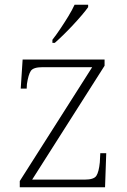

<svg xmlns="http://www.w3.org/2000/svg" viewBox="-20 -786 534 806"><path d="M63 0V-26L367 -504H159Q120 -504 109.5 -488.5Q99 -473 93 -433L92 -414H67L75 -536H419V-510L115 -32H336Q374 -32 384.5 -48Q395 -64 399 -104L401 -143H426L421 0ZM200 -619Q215 -638 232.5 -664Q250 -690 266.5 -717Q283 -744 293 -766H350V-756Q341 -743 324 -723Q307 -703 286.5 -681Q266 -659 246 -639.5Q226 -620 210 -606H200Z"/></svg>

Font: Noto Serif Thai ExtraLight
Style: Regular
Weight: 250
Version: Version 2.001